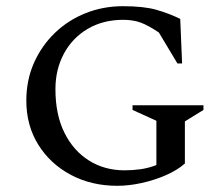

<svg xmlns="http://www.w3.org/2000/svg" viewBox="-20 -590 723 620"><path d="M359 10Q275 10 208.5 -25.5Q142 -61 103.5 -123Q65 -185 65 -265Q65 -331 89.5 -386.5Q114 -442 157 -483.5Q200 -525 256.5 -547.5Q313 -570 377 -570Q444 -570 484.5 -558.5Q525 -547 562 -529L568 -385H553L493 -485Q459 -508 434.5 -517Q410 -526 378 -526Q313 -526 263.5 -497Q214 -468 186.5 -417Q159 -366 159 -302Q159 -220 188 -161.5Q217 -103 267.5 -71.5Q318 -40 382 -40Q408 -40 433.5 -43.5Q459 -47 485 -57V-200L408 -235V-250H637V-235L577 -198V-62Q552 -40 515 -24Q478 -8 437 1Q396 10 359 10Z"/></svg>

Font: Spectral SC Medium
Style: Regular
Weight: 500
Designer: Jean-Baptiste Levee
Foundry: Production Type
Version: Version 2.001